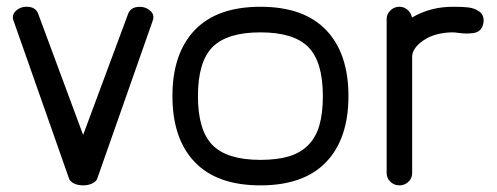

<svg xmlns="http://www.w3.org/2000/svg" viewBox="-20 -559 1498 579"><path d="M21.2 -495.6Q13.9 -514.2 28.8 -527.1Q43.7 -540 64.9 -538.5Q86.2 -536.9 94.2 -520L230.7 -152.1L367.4 -520Q375.5 -536.6 396.6 -538.2Q417.7 -539.8 432.6 -527Q447.5 -514.2 440.2 -495.6L272.5 -18.3Q268.3 -10.5 257.2 -5.4Q246.1 -0.2 230.7 0Q214.6 -0.2 204 -5.4Q193.4 -10.5 189 -18.3Z M765.4 -76.9Q815.9 -76.9 851 -87.4Q886 -97.9 909.2 -121.1Q932.4 -144.3 943 -180.5Q953.6 -216.8 953.6 -269.3Q953.6 -372.8 909.7 -417.1Q865.7 -461.4 765.4 -461.4Q665 -461.4 621 -417.1Q576.9 -372.8 576.9 -269.3Q576.9 -165.8 621 -121.3Q665 -76.9 765.4 -76.9ZM963.5 -70.3Q896.2 0 765.4 0Q634.5 0 567.3 -70.3Q500 -140.6 500 -269.3Q500 -397.9 567.3 -468.3Q634.5 -538.6 765.4 -538.6Q896.2 -538.6 963.5 -468.3Q1030.8 -397.9 1030.8 -269.3Q1030.8 -140.6 963.5 -70.3Z M1146 -501.5Q1146 -516.6 1157.3 -527.6Q1168.7 -538.6 1184.6 -538.6Q1198.7 -538.6 1209.2 -529.2Q1219.7 -519.8 1222.4 -506.1Q1277.6 -538.6 1345.9 -538.6Q1378.2 -538.6 1392.3 -536.6Q1401.6 -535.4 1409.5 -532.6Q1417.5 -529.8 1424.9 -524.7Q1432.4 -519.5 1435.9 -510.9Q1439.5 -502.2 1438 -491Q1436 -477.3 1428.5 -469.4Q1420.9 -461.4 1409.1 -459.6Q1397.2 -457.8 1387 -457.9Q1376.7 -458 1363.6 -459.7Q1350.6 -461.4 1345.9 -461.4Q1323.2 -461.4 1303 -456.7Q1282.7 -451.9 1268.4 -444.2Q1254.2 -436.5 1243.7 -426.9Q1233.2 -417.2 1228 -407.3Q1222.9 -397.5 1222.9 -388.2V-36.6Q1222.9 -21.5 1211.5 -10.7Q1200.2 0 1184.6 0Q1168.7 0 1157.3 -10.9Q1146 -21.7 1146 -36.9Z"/></svg>

Font: Tecnico
Style: Grueso
Weight: 700
Version: Version 1.3